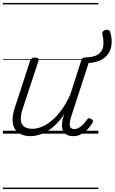

<svg xmlns="http://www.w3.org/2000/svg" viewBox="-20 -905 776 1300"><path d="M186 17Q139 17 107 -4.5Q75 -26 67 -68.5Q59 -111 80 -175L184 -494Q189 -506 195.5 -510.5Q202 -515 215 -515Q232 -515 238 -509Q244 -503 240 -491L133 -167Q119 -125 121 -94.5Q123 -64 142.5 -48.5Q162 -33 200 -33Q228 -33 260.5 -45.5Q293 -58 327 -85.5Q361 -113 393.5 -156.5Q426 -200 455 -262L530 -495Q534 -508 540 -512Q546 -516 559 -516Q618 -518 646 -537.5Q674 -557 679 -592.5Q684 -628 673 -675Q671 -686 677.5 -693Q684 -700 694 -702.5Q704 -705 713.5 -702Q723 -699 726 -689Q742 -635 733 -589Q724 -543 687 -513.5Q650 -484 580 -478L461 -113Q453 -87 452 -68Q451 -49 459 -40Q467 -31 483 -31Q499 -31 515 -40.5Q531 -50 544.5 -64.5Q558 -79 568 -93Q572 -101 579 -104Q586 -107 597 -100Q608 -94 609 -86.5Q610 -79 605 -71Q593 -51 574.5 -31Q556 -11 531 3Q506 17 476 17Q452 17 435.5 9Q419 1 410 -13.5Q401 -28 400 -49Q399 -70 404 -97L415 -132Q387 -90 357 -61Q327 -32 296.5 -15Q266 2 238 9.5Q210 17 186 17ZM0 365H646V375H0ZM0 -20H646V0H0ZM0 -505H646V-500H0ZM0 -885H646V-875H0Z"/></svg>

Font: Playwrite DK Loopet Guides
Style: Regular
Weight: 400
Designer: Veronika Burian, José Scaglione
Foundry: TypeTogether
Version: Version 1.003